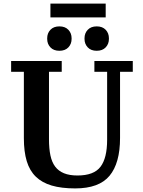

<svg xmlns="http://www.w3.org/2000/svg" viewBox="-20 -1038 798 1070"><path d="M399 12Q322 12 268 -4Q214 -20 179.5 -53.5Q145 -87 129 -140Q113 -193 113 -268V-638H42V-698H324V-638H253V-261Q253 -210 261 -172Q269 -134 287.5 -109.5Q306 -85 336.5 -72.5Q367 -60 412 -60Q503 -60 540 -108.5Q577 -157 577 -259V-638H506V-698H720V-638H649V-269Q649 -129 590.5 -58.5Q532 12 399 12ZM311 -755Q279 -755 261 -774Q243 -793 243 -821V-825Q243 -853 261 -872Q279 -891 311 -891Q343 -891 361 -872Q379 -853 379 -825V-821Q379 -793 361 -774Q343 -755 311 -755ZM519 -755Q487 -755 469 -774Q451 -793 451 -821V-825Q451 -853 469 -872Q487 -891 519 -891Q551 -891 569 -872Q587 -853 587 -825V-821Q587 -793 569 -774Q551 -755 519 -755ZM261 -1018H569V-941H261Z"/></svg>

Font: IBM Plex Serif SmBld
Style: Regular
Weight: 600
Designer: Mike Abbink, Paul van der Laan, Pieter van Rosmalen
Foundry: Bold Monday
Version: Version 3.001